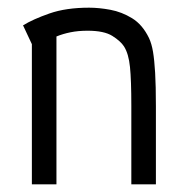

<svg xmlns="http://www.w3.org/2000/svg" viewBox="-20 -480 481 500"><path d="M40 -414Q66 -430 109 -445Q152 -460 212 -460Q238 -460 267.5 -454.5Q297 -449 324 -432.5Q351 -416 368 -381Q375 -366 378.5 -345Q382 -324 384 -290.5Q386 -257 386 -203V0H322V-205Q322 -271 318.5 -305.5Q315 -340 303 -359Q294 -373 272.5 -386.5Q251 -400 208 -400Q184 -400 164 -396Q144 -392 127 -385V0H63V-365Z"/></svg>

Font: Aubrey
Style: Regular
Weight: 400
Designer: Gayaneh Bagdasaryan
Foundry: Cyreal.org
Version: Version 1.102; ttfautohint (v1.8.3)